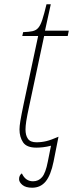

<svg xmlns="http://www.w3.org/2000/svg" viewBox="-20 -679 343 896"><path d="M130 197Q100 197 84.5 184Q69 171 69 157Q69 139 82 130Q99 167 134 167Q160 167 176.5 147.5Q193 128 203 76L218 1Q199 6 181.5 8Q164 10 150 10Q104 10 87.5 -15Q71 -40 71 -75Q71 -90 75 -114.5Q79 -139 90 -192L158 -511H84L88 -529Q115 -530 131.5 -533.5Q148 -537 158.5 -549Q169 -561 177.5 -587Q186 -613 197 -659H217L190 -536H301L296 -511H186L118 -192Q106 -137 102.5 -113.5Q99 -90 99 -75Q99 -47 110.5 -31Q122 -15 150 -15Q174 -15 196.5 -20.5Q219 -26 253 -41L230 75Q217 139 193 168Q169 197 130 197Z"/></svg>

Font: Noto Serif Thin
Style: Italic
Weight: 100
Italic angle: -12°
Designer: Monotype Design Team
Foundry: Monotype Imaging Inc.
Version: Version 2.014; ttfautohint (v1.8.4.7-5d5b)